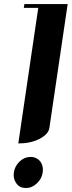

<svg xmlns="http://www.w3.org/2000/svg" viewBox="-20 -712 356 953"><path d="M47.9 157.2Q47.9 148.9 48.8 144Q53.2 112.3 78.1 88.9Q101.6 66.9 131.8 66.9Q161.6 66.9 180.2 89.8Q192.9 107.4 192.9 129.9Q192.9 139.2 191.9 144Q187.5 175.3 163.1 198.2Q138.7 221.2 108.9 221.2H107.9Q78.1 221.2 62 199.2Q47.9 179.7 47.9 157.2ZM70.8 0 169.9 -672.9H98.1L101.1 -691.9H315.9L225.1 -77.1Q220.7 -45.4 174.8 -22Q131.3 0 70.8 0Z"/></svg>

Font: Hjet
Style: Italic
Weight: 400
Designer: T. Christopher White
Version: Version 1.2